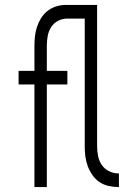

<svg xmlns="http://www.w3.org/2000/svg" viewBox="-20 -755 540 775"><path d="M119 0V-414H55V-469H119V-570Q119 -589 121 -608Q123 -627 129 -645.5Q135 -664 145 -680.5Q155 -697 169.5 -709Q184 -721 202 -727.5Q220 -734 239 -735H372V-165Q372 -145 376 -125Q380 -105 391 -89Q402 -73 420 -64Q438 -55 458 -55H460V0H458Q438 0 418 -4.5Q398 -9 381 -20.5Q364 -32 352.5 -49Q341 -66 334 -85Q327 -104 324.5 -124Q322 -144 322 -165V-680H252Q232 -680 214.5 -671Q197 -662 186.5 -645.5Q176 -629 172.5 -609.5Q169 -590 169 -570V-469H252V-414H169V0Z"/></svg>

Font: Iosevka Fixed SS04 Light
Style: Regular
Weight: 300
Monospace: yes
Designer: Belleve Invis
Foundry: Belleve Invis
Version: Version 32.5.0